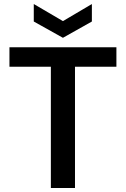

<svg xmlns="http://www.w3.org/2000/svg" viewBox="-20 -935 626 955"><path d="M233 0V-603H27V-700H559V-603H353V0ZM293 -747 148 -828V-915L293 -830L437 -915V-828Z"/></svg>

Font: DM Sans 18pt SemiBold
Style: Regular
Weight: 600
Designer: Colophon Foundry, Jonny Pinhorn
Foundry: Colophon Foundry
Version: Version 4.004;gftools[0.9.30]